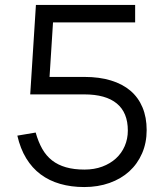

<svg xmlns="http://www.w3.org/2000/svg" viewBox="-20 -740 662 775"><path d="M572 -215Q572 -163.5 553.5 -121Q535 -78.5 501.8 -48.2Q468.5 -18 422 -1.5Q375.5 15 320 15Q267 15 222.8 2.2Q178.5 -10.5 144 -36.2Q109.5 -62 85.8 -101Q62 -140 50 -192.5L124 -205Q134.5 -167.5 150.5 -139.2Q166.5 -111 190.2 -92.5Q214 -74 246.2 -64.8Q278.5 -55.5 321 -55.5Q360.5 -55.5 392.8 -67.5Q425 -79.5 448 -100.5Q471 -121.5 483.5 -150.5Q496 -179.5 496 -213Q496 -285.5 451.5 -322.2Q407 -359 320 -359H102L125 -720H525.5V-649.5H194L180 -429.5H321Q381 -429.5 427.8 -415.2Q474.5 -401 506.5 -373.8Q538.5 -346.5 555.2 -306.5Q572 -266.5 572 -215Z"/></svg>

Font: Vela Sans
Style: Regular
Weight: 400
Designer: Principal design: Mikhail Sharanda - project Manrope.
Design modification: Ravid Balaliev
Foundry: Mikhail Sharanda
Version: Version 1.001